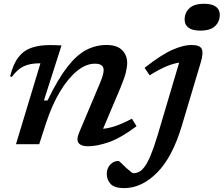

<svg xmlns="http://www.w3.org/2000/svg" viewBox="-20 -763 1183 1016"><path d="M42.5 -356 33.5 -359Q49.5 -424.5 77.8 -460.5Q106 -496.5 147.5 -510.5Q189 -524.5 244 -524.5Q260.5 -524.5 274 -524Q287.5 -523.5 305.5 -522.5L212.5 -231.5H231.5Q286.5 -345 336.5 -409Q386.5 -473 437 -499Q487.5 -525 543 -525Q599.5 -525 626.2 -497.8Q653 -470.5 653 -430.5Q653 -409.5 646 -380.2Q639 -351 619 -302.5L525.5 -81.5Q557.5 -84.5 594.2 -97.2Q631 -110 678 -135L702.5 -95Q618 -32 555.5 -10.5Q493 11 445.5 11Q410 11 396.2 -5.8Q382.5 -22.5 399 -62L507 -318.5Q520 -349 524.2 -365.2Q528.5 -381.5 528.5 -392.5Q528.5 -426 482 -426Q434.5 -426 386.8 -386.8Q339 -347.5 297 -277.2Q255 -207 224.5 -114L187.5 0H64.5L194 -428H189Q140 -428 106.2 -412.5Q72.5 -397 42.5 -356ZM957 -659Q957 -695.5 982 -719.2Q1007 -743 1059.5 -743Q1102 -743 1122.5 -727.5Q1143 -712 1143 -685Q1143 -648.5 1118 -624.8Q1093 -601 1040 -601Q998 -601 977.5 -616.5Q957 -632 957 -659ZM942 -97Q892.5 69 811 150.8Q729.5 232.5 637 232.5Q586.5 232.5 565.8 210.8Q545 189 545 157Q545 127.5 563.5 108Q582 88.5 607 88.5Q610 88.5 621 99.5Q632 110.5 647.5 125Q678.5 153.5 685.5 153.5Q700.5 153.5 715 146.8Q729.5 140 744.8 119.8Q760 99.5 776.8 60Q793.5 20.5 813.5 -45.5L928 -431.5Q898.5 -427.5 860.8 -412Q823 -396.5 772 -364.5L745 -404Q834 -474 892.5 -499.5Q951 -525 992.5 -525Q1037.5 -525 1047.5 -504.2Q1057.5 -483.5 1042 -431.5Z"/></svg>

Font: Newsreader Caption Medium
Style: Italic
Weight: 500
Italic angle: -17°
Designer: Hugues Gentile
Foundry: Production Type
Version: Version 1.001